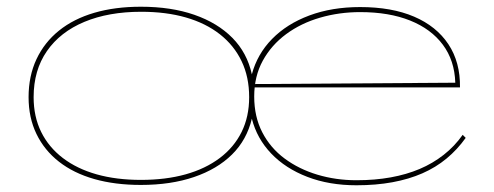

<svg xmlns="http://www.w3.org/2000/svg" viewBox="-20 -535 1470 571"><path d="M399 15Q322 15 260.5 -2.5Q199 -20 155.5 -54Q112 -88 88.5 -136.5Q65 -185 65 -246Q65 -309 88.5 -359Q112 -409 155.5 -444Q199 -479 260.5 -497Q322 -515 399 -515Q489 -515 558 -491Q627 -467 671 -422.5Q715 -378 729 -314Q745 -374 789 -419Q833 -464 900 -489Q967 -514 1051 -514Q1145 -514 1211.5 -485.5Q1278 -457 1313.5 -403.5Q1349 -350 1348 -275H728V-285L1334 -289Q1332 -355 1297 -402Q1262 -449 1199.5 -474Q1137 -499 1051 -499Q989 -499 932 -482.5Q875 -466 831 -433.5Q787 -401 761.5 -354.5Q736 -308 736 -248Q736 -188 760 -141.5Q784 -95 826.5 -63.5Q869 -32 924 -15.5Q979 1 1040 1Q1095 1 1142 -7.5Q1189 -16 1228 -32.5Q1267 -49 1299.5 -74.5Q1332 -100 1356 -134L1365 -125Q1340 -90 1308 -63.5Q1276 -37 1236 -19.5Q1196 -2 1147 7Q1098 16 1040 16Q959 16 894 -9Q829 -34 786.5 -78.5Q744 -123 729 -182Q714 -119 670 -75.5Q626 -32 557 -8.5Q488 15 399 15ZM399 0Q473 0 532 -16.5Q591 -33 633.5 -65Q676 -97 698.5 -142.5Q721 -188 721 -246Q721 -306 698.5 -353Q676 -400 634 -433Q592 -466 533 -483Q474 -500 400 -500Q303 -500 231 -470Q159 -440 119.5 -383Q80 -326 80 -246Q80 -188 102.5 -142.5Q125 -97 167 -65Q209 -33 267.5 -16.5Q326 0 399 0Z"/></svg>

Font: Kalnia SemiExpanded Thin
Style: Regular
Weight: 250
Width: 6
Designer: Frida Medrano
Foundry: Frida Medrano
Version: Version 1.105